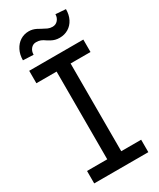

<svg xmlns="http://www.w3.org/2000/svg" viewBox="-225 -973 867 1044"><g transform="rotate(-30 208.5 -451.0)"><path d="M39.1 -707H378.9V-628.9H39.1ZM39.1 -78.1H378.9V0H39.1ZM253.9 0H166V-707H253.9ZM143.6 -894.5Q156.2 -894.5 167.5 -891.6Q178.7 -888.7 189.5 -883.3Q200.2 -877.9 210 -872.1Q227.5 -862.3 240.7 -856.4Q253.9 -850.6 269.5 -850.6Q290 -850.6 303.2 -865.7Q316.4 -880.9 316.4 -902.3L379.9 -897.5Q379.9 -862.3 366.2 -835.4Q352.5 -808.6 328.1 -793.9Q303.7 -779.3 273.4 -779.3Q257.8 -779.3 245.6 -782.7Q233.4 -786.1 224.6 -791Q215.8 -795.9 204.1 -802.7Q189.5 -813.5 177.2 -818.4Q165 -823.2 148.4 -823.2Q128.9 -823.2 116.2 -808.1Q103.5 -793 103.5 -770.5L38.1 -773.4Q38.1 -808.6 52.2 -836.4Q66.4 -864.3 90.3 -879.4Q114.3 -894.5 143.6 -894.5Z"/></g></svg>

Font: Pretendard GOV Variable
Style: Regular
Weight: 400
Designer: Base glyphs from Inter by Rasmus Andersson; Hangul glyphs from Noto Sans CJK(Source Han Sans) by Jang Soo-young and Kang
Foundry: Kil Hyung-jin
Version: Version 1.307;Glyphs 3.2 (3192)